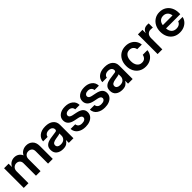

<svg xmlns="http://www.w3.org/2000/svg" viewBox="426 -2035 3555 3555"><g transform="rotate(-45 2204.0 -257.0)"><path d="M54.7 0V-515.6H173.8V-426.3Q197.3 -476.1 238.8 -501Q280.3 -525.9 329.1 -525.9Q381.3 -525.9 421.4 -499.3Q461.4 -472.7 477.5 -428.2Q498 -472.7 541.5 -499.3Q585 -525.9 641.6 -525.9Q714.8 -525.9 764.6 -478.5Q814.5 -431.2 814.5 -340.3V0H690.9V-322.8Q690.9 -374 662.8 -397.7Q634.8 -421.4 595.2 -421.4Q548.3 -421.4 521.2 -392.1Q494.1 -362.8 494.1 -316.4V0H374.5V-328.6Q374.5 -370.6 348.1 -396Q321.8 -421.4 280.8 -421.4Q239.3 -421.4 208.5 -392.3Q177.7 -363.3 177.7 -307.6V0Z M1080.6 8.3Q1003.4 8.3 952.9 -30.5Q902.3 -69.3 902.3 -146.5Q902.3 -205.1 930.9 -237.1Q959.5 -269 1005.6 -283.7Q1051.8 -298.3 1105 -303.7Q1176.8 -312 1205.1 -318.4Q1233.4 -324.7 1233.4 -351.1V-355Q1233.4 -388.2 1208.3 -409.2Q1183.1 -430.2 1139.2 -430.2Q1094.2 -430.2 1066.2 -409.2Q1038.1 -388.2 1035.6 -355.5H917Q921.4 -432.1 981 -479Q1040.5 -525.9 1141.6 -525.9Q1242.2 -525.9 1298.8 -479Q1355.5 -432.1 1355.5 -351.6V0H1234.4V-72.8H1232.4Q1213.9 -38.6 1178.7 -15.1Q1143.6 8.3 1080.6 8.3ZM1110.8 -83Q1171.4 -83 1202.6 -114.5Q1233.9 -146 1233.9 -190.9V-246.6Q1222.7 -239.3 1190.4 -233.2Q1158.2 -227.1 1120.1 -221.2Q1080.6 -215.3 1051.5 -199Q1022.5 -182.6 1022.5 -147.5Q1022.5 -117.2 1046.4 -100.1Q1070.3 -83 1110.8 -83Z M1666.5 12.2Q1572.3 12.2 1509 -32Q1445.8 -76.2 1439.9 -159.2H1561.5Q1565.4 -121.6 1591.8 -100.8Q1618.2 -80.1 1664.6 -80.1Q1709 -80.1 1734.6 -97.7Q1760.3 -115.2 1760.3 -142.6Q1760.3 -166 1741.2 -180.2Q1722.2 -194.3 1689.9 -201.2L1602.1 -219.2Q1451.7 -250.5 1451.7 -368.2Q1451.7 -439.5 1508.3 -483.2Q1564.9 -526.9 1659.2 -526.9Q1752.9 -526.9 1811.8 -480.7Q1870.6 -434.6 1872.6 -355H1756.8Q1755.9 -389.6 1730 -412.1Q1704.1 -434.6 1662.1 -434.6Q1621.6 -434.6 1598.1 -416.5Q1574.7 -398.4 1574.7 -372.1Q1574.7 -349.1 1592.8 -334.7Q1610.8 -320.3 1643.1 -313L1735.8 -293.9Q1812.5 -277.8 1848.9 -243.2Q1885.3 -208.5 1885.3 -151.9Q1885.3 -101.6 1857.2 -64.7Q1829.1 -27.8 1779.8 -7.8Q1730.5 12.2 1666.5 12.2Z M2171.4 12.2Q2077.1 12.2 2013.9 -32Q1950.7 -76.2 1944.8 -159.2H2066.4Q2070.3 -121.6 2096.7 -100.8Q2123 -80.1 2169.4 -80.1Q2213.9 -80.1 2239.5 -97.7Q2265.1 -115.2 2265.1 -142.6Q2265.1 -166 2246.1 -180.2Q2227.1 -194.3 2194.8 -201.2L2106.9 -219.2Q1956.5 -250.5 1956.5 -368.2Q1956.5 -439.5 2013.2 -483.2Q2069.8 -526.9 2164.1 -526.9Q2257.8 -526.9 2316.7 -480.7Q2375.5 -434.6 2377.4 -355H2261.7Q2260.7 -389.6 2234.9 -412.1Q2209 -434.6 2167 -434.6Q2126.5 -434.6 2103 -416.5Q2079.6 -398.4 2079.6 -372.1Q2079.6 -349.1 2097.7 -334.7Q2115.7 -320.3 2147.9 -313L2240.7 -293.9Q2317.4 -277.8 2353.8 -243.2Q2390.1 -208.5 2390.1 -151.9Q2390.1 -101.6 2362.1 -64.7Q2334 -27.8 2284.7 -7.8Q2235.4 12.2 2171.4 12.2Z M2631.3 8.3Q2554.2 8.3 2503.7 -30.5Q2453.1 -69.3 2453.1 -146.5Q2453.1 -205.1 2481.7 -237.1Q2510.3 -269 2556.4 -283.7Q2602.5 -298.3 2655.8 -303.7Q2727.5 -312 2755.9 -318.4Q2784.2 -324.7 2784.2 -351.1V-355Q2784.2 -388.2 2759 -409.2Q2733.9 -430.2 2689.9 -430.2Q2645 -430.2 2616.9 -409.2Q2588.9 -388.2 2586.4 -355.5H2467.8Q2472.2 -432.1 2531.7 -479Q2591.3 -525.9 2692.4 -525.9Q2793 -525.9 2849.6 -479Q2906.2 -432.1 2906.2 -351.6V0H2785.2V-72.8H2783.2Q2764.6 -38.6 2729.5 -15.1Q2694.3 8.3 2631.3 8.3ZM2661.6 -83Q2722.2 -83 2753.4 -114.5Q2784.7 -146 2784.7 -190.9V-246.6Q2773.4 -239.3 2741.2 -233.2Q2709 -227.1 2670.9 -221.2Q2631.3 -215.3 2602.3 -199Q2573.2 -182.6 2573.2 -147.5Q2573.2 -117.2 2597.2 -100.1Q2621.1 -83 2661.6 -83Z M3243.2 11.7Q3168 11.7 3111.1 -22.5Q3054.2 -56.6 3022.7 -117.2Q2991.2 -177.7 2991.2 -257.3Q2991.2 -336.9 3022.7 -397.7Q3054.2 -458.5 3111.1 -492.9Q3168 -527.3 3243.2 -527.3Q3308.1 -527.3 3358.9 -502.2Q3409.7 -477.1 3440.7 -432.9Q3471.7 -388.7 3477.1 -331.1H3356.4Q3349.6 -372.6 3321 -398.7Q3292.5 -424.8 3244.6 -424.8Q3184.1 -424.8 3149.9 -379.4Q3115.7 -334 3115.7 -257.3Q3115.7 -181.2 3149.9 -136Q3184.1 -90.8 3244.6 -90.8Q3293 -90.8 3319.8 -116.5Q3346.7 -142.1 3355.5 -185.1H3477.1Q3472.7 -128.4 3441.7 -84Q3410.6 -39.6 3359.6 -13.9Q3308.6 11.7 3243.2 11.7Z M3559.6 0V-515.6H3678.2V-430.2H3679.7Q3693.8 -474.1 3724.4 -497.3Q3754.9 -520.5 3804.7 -520.5Q3817.4 -520.5 3827.4 -519.8Q3837.4 -519 3844.7 -518.6V-409.2Q3837.9 -410.2 3821.3 -411.6Q3804.7 -413.1 3786.6 -413.1Q3742.7 -413.1 3712.6 -382.8Q3682.6 -352.5 3682.6 -292V0Z M4136.7 11.7Q4059.6 11.7 4002.9 -22.9Q3946.3 -57.6 3915.8 -118.4Q3885.3 -179.2 3885.3 -257.3Q3885.3 -335.9 3916.7 -396.7Q3948.2 -457.5 4003.9 -492.4Q4059.6 -527.3 4131.8 -527.3Q4206.1 -527.3 4261.7 -493.2Q4317.4 -459 4348.1 -398.7Q4378.9 -338.4 4378.9 -259.3V-225.6H4005.9Q4008.3 -162.6 4043 -124Q4077.6 -85.4 4139.6 -85.4Q4186 -85.4 4216.3 -105.7Q4246.6 -126 4257.3 -159.2H4372.6Q4362.8 -108.9 4329.8 -70.3Q4296.9 -31.7 4247.1 -10Q4197.3 11.7 4136.7 11.7ZM4006.8 -310.5H4260.7Q4254.9 -365.7 4220.9 -397.7Q4187 -429.7 4133.8 -429.7Q4080.1 -429.7 4046.6 -397.7Q4013.2 -365.7 4006.8 -310.5Z"/></g></svg>

Font: Inter Display SemiBold
Style: Regular
Weight: 600
Designer: Rasmus Andersson
Foundry: rsms
Version: Version 4.001;git-9221beed3